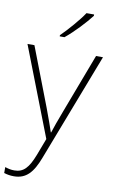

<svg xmlns="http://www.w3.org/2000/svg" viewBox="-110 -820 664 1117"><g transform="rotate(10 221.5 -262.0)"><path d="M352 -758V-766H307C279 -723 218 -653 177 -613V-606H205C257 -648 319 -715 352 -758ZM0 -530 204 -4 166 96C135 176 106 208 52 208C31 208 15 204 -3 198V233C16 239 34 242 55 242C128 242 167 197 201 107L446 -530H405L273 -181C250 -122 235 -77 225 -47H223C213 -78 197 -122 174 -184L41 -530Z"/></g></svg>

Font: Noto Sans Myanmar UI ExtraLight
Style: Regular
Weight: 200
Designer: Monotype Design Team
Foundry: Monotype Imaging Inc.
Version: Version 2.103